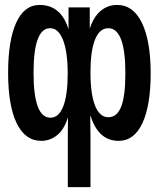

<svg xmlns="http://www.w3.org/2000/svg" viewBox="-20 -558 640 774"><path d="M587.4 -262.2Q587.4 -133.3 554.2 -61.8Q521 9.8 458 9.8Q376.5 9.8 344.7 -91.8H343.8L344.7 -5.9V196.3H253.4V-22L253.9 -69.3V-83.5H253.4Q237.8 -34.2 209.2 -12.2Q180.7 9.8 146.5 9.8Q81.5 9.8 47.1 -61.5Q12.7 -132.8 12.7 -264.6Q12.7 -395 45.4 -466.6Q78.1 -538.1 139.6 -538.1Q225.1 -538.1 255.4 -442.4H256.3V-528.3H341.8V-443.4H342.3Q356.4 -488.8 385 -513.4Q413.6 -538.1 452.1 -538.1Q517.1 -538.1 552.2 -465.6Q587.4 -393.1 587.4 -262.2ZM252.9 -261.2Q252.9 -347.7 234.4 -396Q215.8 -444.3 182.1 -444.3Q115.2 -444.3 115.2 -264.6Q115.2 -83.5 183.1 -83.5Q217.3 -83.5 235.1 -129.6Q252.9 -175.8 252.9 -261.2ZM485.4 -262.2Q485.4 -444.3 416.5 -444.3Q381.3 -444.3 363 -398.2Q344.7 -352.1 344.7 -266.6Q344.7 -178.2 363.3 -131.8Q381.8 -85.4 417 -85.4Q452.1 -85.4 468.8 -128.9Q485.4 -172.4 485.4 -262.2Z"/></svg>

Font: Cousine
Style: Bold
Weight: 700
Monospace: yes
Designer: Steve Matteson
Foundry: Ascender Corporation
Version: Version 1.20